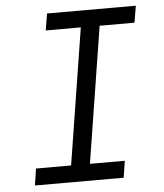

<svg xmlns="http://www.w3.org/2000/svg" viewBox="-52 -776 705 823"><g transform="rotate(-5 300.0 -365.0)"><path d="M65 0 76 -72H227L320 -658H169L181 -730H563L551 -658H401L308 -72H458L447 0Z"/></g></svg>

Font: JetBrains Mono NL Light
Style: Italic
Weight: 300
Italic angle: -9°
Designer: Philipp Nurullin, Konstantin Bulenkov
Foundry: JetBrains
Version: Version 2.304; ttfautohint (v1.8.4.7-5d5b)